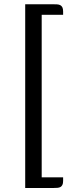

<svg xmlns="http://www.w3.org/2000/svg" viewBox="-20 -784 356 915"><path d="M280.8 61V78.1Q280.8 90.3 277.3 97.2Q273.9 104 268.1 107.2Q262.2 110.4 254.2 111.1Q246.1 111.8 236.3 111.8H100.1V-763.7H231.9Q242.7 -763.7 251.7 -763.2Q260.7 -762.7 267.1 -759.5Q273.4 -756.3 277.1 -749.3Q280.8 -742.2 280.8 -729.5V-713.4H178.7V61Z"/></svg>

Font: Tienne
Style: Regular
Weight: 400
Designer: vernon adams
Foundry: vernon adams
Version: Version 1.001